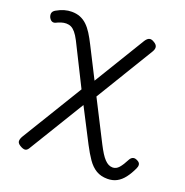

<svg xmlns="http://www.w3.org/2000/svg" viewBox="-159 -1039 1156 1202"><g transform="rotate(20 418.5 -437.5)"><path d="M684 17Q640 17 608.5 -2Q577 -21 552 -57Q527 -93 501 -143L386 -366L159 6Q149 21 136 21.5Q123 22 103 10Q84 -2 83.5 -16Q83 -30 94 -49L341 -454L203 -730Q187 -761 172.5 -778Q158 -795 143.5 -802Q129 -809 111 -809Q95 -809 77.5 -803.5Q60 -798 45 -790Q32 -785 21.5 -790Q11 -795 3 -810Q-4 -826 -0.5 -839Q3 -852 19 -861Q45 -876 69.5 -883Q94 -890 118 -890Q150 -890 175 -880Q200 -870 220.5 -850.5Q241 -831 259 -802.5Q277 -774 296 -736L399 -533L606 -873Q619 -893 633 -896.5Q647 -900 665 -888Q683 -878 686.5 -863.5Q690 -849 678 -829L444 -444L581 -175Q597 -144 610.5 -122.5Q624 -101 637 -87.5Q650 -74 663 -67.5Q676 -61 691 -61Q714 -61 732 -81.5Q750 -102 771 -143Q779 -157 792 -161Q805 -165 824 -154Q838 -146 839.5 -133.5Q841 -121 834 -107Q816 -68 794.5 -40Q773 -12 746 2.5Q719 17 684 17Z"/></g></svg>

Font: Playwrite AT
Style: Regular
Weight: 400
Designer: Veronika Burian, José Scaglione
Foundry: TypeTogether
Version: Version 1.002